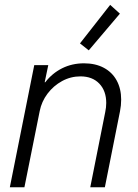

<svg xmlns="http://www.w3.org/2000/svg" viewBox="-20 -790 582 810"><path d="M124.5 -515.1H183.6L168.5 -442.9H170.9Q200.2 -481 242.2 -502Q284.2 -522.9 334.5 -522.9Q382.8 -522.9 418.2 -503.9Q453.6 -484.9 472.4 -450.2Q491.2 -415.5 491.2 -369.6Q491.2 -345.2 486.3 -320.8L422.4 0H360.8L423.8 -316.4Q428.2 -336.9 428.2 -355.5Q428.2 -406.7 398.9 -437.3Q369.6 -467.8 319.3 -467.8Q278.3 -467.8 241.9 -448Q205.6 -428.2 180.4 -394.8Q155.3 -361.3 147.5 -321.3L83 0H21.5ZM317.4 -606.9 444.8 -769.5 485.8 -732.4 354.5 -577.6Z"/></svg>

Font: Reddit Sans Chocolate Light
Style: Italic
Weight: 300
Italic angle: -11.25°
Designer: Stephen Hutchings
Version: Version 1.013